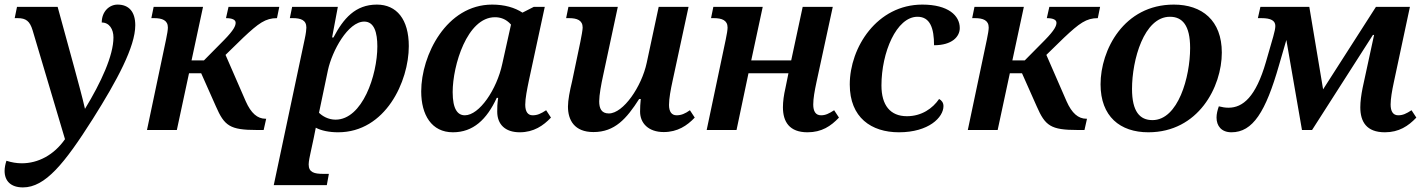

<svg xmlns="http://www.w3.org/2000/svg" viewBox="-39 -566 6204 836"><path d="M61 250C158 250 242 146 365 -48C471 -216 550 -363 550 -456C550 -515 522 -546 473 -546C437 -546 404 -516 404 -468C437 -468 455 -439 455 -403C455 -324 401 -207 331 -92C320 -142 301 -209 284 -273L212 -536H35L25 -487H38C74 -487 91 -474 103 -434L244 40C196 109 127 145 56 145C33 145 11 141 -11 134C-16 149 -19 165 -19 178C-19 222 8 250 61 250Z M601 0H731L784 -247H837L901 -103C938 -18 962 0 1079 0H1109L1120 -49H1117C1082 -49 1054 -73 1031 -125L943 -327L1020 -402C1087 -465 1117 -487 1167 -487L1177 -536H956L945 -487C972 -487 987 -480 987 -467C987 -454 980 -436 937 -392L849 -303H795L845 -536H630L620 -487H632C667 -487 692 -478 692 -446C692 -437 689 -417 684 -394Z M1153 240H1384L1393 191H1368C1330 191 1305 185 1305 150C1305 137 1310 113 1313 100L1327 35C1330 19 1334 1 1336 -10C1360 3 1395 10 1433 10C1640 10 1741 -212 1741 -365C1741 -482 1688 -546 1602 -546C1508 -546 1456 -485 1413 -403H1407L1432 -536H1233L1223 -487H1236C1270 -487 1295 -479 1295 -446C1295 -438 1293 -420 1288 -397ZM1422 -45C1390 -45 1364 -61 1350 -75L1389 -261C1407 -344 1476 -472 1547 -472C1591 -472 1604 -423 1604 -364C1604 -239 1539 -45 1422 -45Z M1933 10C2021 10 2080 -45 2124 -140H2130C2126 -110 2126 -99 2126 -80C2126 -25 2160 10 2224 10C2285 10 2327 -19 2360 -54L2339 -86C2316 -71 2301 -64 2280 -64C2260 -64 2248 -79 2248 -110C2248 -138 2256 -177 2264 -216L2333 -536H2285L2236 -511C2202 -533 2158 -546 2104 -546C1905 -546 1795 -326 1795 -168C1795 -66 1840 10 1933 10ZM1985 -64C1954 -64 1932 -90 1932 -165C1932 -281 1995 -491 2116 -491C2139 -491 2164 -484 2186 -459L2148 -288C2124 -176 2048 -64 1985 -64Z M2545 9C2638 9 2689 -49 2744 -135H2751C2749 -116 2748 -97 2748 -80C2748 -30 2784 9 2851 9C2911 9 2953 -19 2986 -54L2965 -86C2944 -71 2927 -64 2907 -64C2886 -64 2874 -79 2874 -109C2874 -137 2881 -175 2890 -216L2959 -536H2829L2777 -293C2755 -189 2675 -72 2612 -72C2579 -72 2570 -95 2570 -125C2570 -152 2579 -201 2587 -237L2651 -536H2436L2426 -487H2439C2473 -487 2498 -478 2498 -446C2498 -437 2493 -408 2488 -384L2452 -212C2442 -171 2434 -130 2434 -102C2434 -43 2462 9 2545 9Z M3477 10C3539 10 3579 -17 3614 -54L3593 -86C3570 -71 3555 -64 3536 -64C3512 -64 3502 -82 3502 -111C3502 -138 3508 -170 3516 -208L3587 -536H3456L3406 -303H3232L3282 -536H3067L3057 -487H3069C3104 -487 3129 -478 3129 -446C3129 -437 3126 -417 3121 -394L3038 0H3168L3220 -247H3394L3381 -183C3374 -153 3370 -124 3370 -99C3370 -36 3398 10 3477 10Z M3875 10C4005 10 4069 -55 4069 -104C4069 -119 4061 -129 4050 -135C4022 -94 3974 -60 3910 -60C3837 -60 3799 -108 3799 -194C3799 -337 3864 -493 3956 -493C4011 -493 4028 -443 4028 -369C4106 -369 4140 -406 4140 -444C4140 -498 4090 -546 3977 -546C3780 -546 3661 -360 3661 -198C3661 -54 3755 10 3875 10Z M4175 0H4305L4358 -247H4411L4475 -103C4512 -18 4536 0 4653 0H4683L4694 -49H4691C4656 -49 4628 -73 4605 -125L4517 -327L4594 -402C4661 -465 4691 -487 4741 -487L4751 -536H4530L4519 -487C4546 -487 4561 -480 4561 -467C4561 -454 4554 -436 4511 -392L4423 -303H4369L4419 -536H4204L4194 -487H4206C4241 -487 4266 -478 4266 -446C4266 -437 4263 -417 4258 -394Z M4961 10C5179 10 5281 -188 5281 -337C5281 -477 5195 -546 5072 -546C4854 -546 4753 -348 4753 -199C4753 -59 4838 10 4961 10ZM4979 -43C4924 -43 4890 -80 4890 -179C4890 -305 4942 -493 5055 -493C5109 -493 5143 -456 5143 -357C5143 -231 5091 -43 4979 -43Z M5323 10C5416 10 5472 -79 5530 -282L5562 -392L5630 0H5674L5939 -414H5944L5894 -183C5888 -153 5884 -124 5884 -99C5884 -36 5911 10 5991 10C6052 10 6093 -17 6128 -54L6107 -86C6084 -71 6069 -64 6049 -64C6026 -64 6016 -82 6016 -111C6016 -136 6022 -171 6030 -208L6100 -536H5952L5722 -177L5662 -536H5449L5438 -487H5454C5495 -487 5514 -476 5514 -453C5514 -443 5511 -428 5505 -407L5473 -296C5429 -144 5373 -97 5310 -97C5297 -97 5283 -99 5268 -103C5262 -86 5258 -70 5258 -54C5258 -18 5279 10 5323 10Z"/></svg>

Font: Noto Serif SemiBold
Style: Italic
Weight: 600
Italic angle: -12°
Designer: Monotype Design Team
Foundry: Monotype Imaging Inc.
Version: Version 2.014